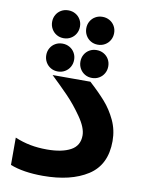

<svg xmlns="http://www.w3.org/2000/svg" viewBox="-99 -987 799 1066"><g transform="rotate(10 300.0 -454.0)"><path d="M33.5 -18.5V-172.5Q76 -154.5 120 -146Q164 -137.5 214.5 -137.5Q298.5 -137.5 347.5 -163.8Q396.5 -190 396.5 -248.5Q396.5 -292 355.2 -351.2Q314 -410.5 270.5 -455.2Q227 -500 174.5 -550H387.5Q441 -501.5 478 -459.5Q515 -417.5 540.5 -363.5Q566 -309.5 566 -246.5Q566 -112 470.5 -50.8Q375 10.5 218 10.5Q107 10.5 33.5 -18.5ZM120.5 -653.5Q120.5 -675.5 130.8 -693.2Q141 -711 158.8 -721.2Q176.5 -731.5 199 -731.5Q221 -731.5 239 -721.2Q257 -711 267.2 -693.2Q277.5 -675.5 277.5 -653.5Q277.5 -631.5 267.2 -613.5Q257 -595.5 239 -585Q221 -574.5 199 -574.5Q176.5 -574.5 158.8 -585Q141 -595.5 130.8 -613.5Q120.5 -631.5 120.5 -653.5ZM313.5 -651Q313.5 -673 323.8 -690.8Q334 -708.5 351.8 -718.8Q369.5 -729 392 -729Q414 -729 432 -718.8Q450 -708.5 460.2 -690.8Q470.5 -673 470.5 -651Q470.5 -629 460.2 -611Q450 -593 432 -582.5Q414 -572 392 -572Q369.5 -572 351.8 -582.5Q334 -593 323.8 -611Q313.5 -629 313.5 -651ZM120.5 -841Q120.5 -863 130.8 -880.8Q141 -898.5 158.8 -908.8Q176.5 -919 199 -919Q221 -919 239 -908.8Q257 -898.5 267.2 -880.8Q277.5 -863 277.5 -841Q277.5 -819 267.2 -801Q257 -783 239 -772.5Q221 -762 199 -762Q176.5 -762 158.8 -772.5Q141 -783 130.8 -801Q120.5 -819 120.5 -841ZM313.5 -838.5Q313.5 -860.5 323.8 -878.2Q334 -896 351.8 -906.2Q369.5 -916.5 392 -916.5Q414 -916.5 432 -906.2Q450 -896 460.2 -878.2Q470.5 -860.5 470.5 -838.5Q470.5 -816.5 460.2 -798.5Q450 -780.5 432 -770Q414 -759.5 392 -759.5Q369.5 -759.5 351.8 -770Q334 -780.5 323.8 -798.5Q313.5 -816.5 313.5 -838.5Z"/></g></svg>

Font: JuliaMono Black
Style: Italic
Weight: 900
Italic angle: -9°
Monospace: yes
Designer: cormullion
Foundry: corm
Version: Version 0.057; ttfautohint (v1.8.4)